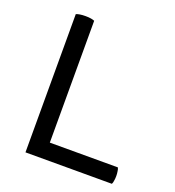

<svg xmlns="http://www.w3.org/2000/svg" viewBox="-128 -799 823 901"><g transform="rotate(20 284.0 -348.5)"><path d="M531.2 0Q535.2 -7.8 536.1 -17.6Q538.1 -28.3 538.1 -41Q538.1 -53.7 536.1 -64.5Q535.2 -74.2 531.2 -82Q418 -82 191.4 -82Q191.4 -234.4 191.4 -690.4Q184.6 -693.4 173.8 -695.3Q162.1 -697.3 146.5 -697.3Q129.9 -697.3 118.2 -695.3Q106.4 -693.4 99.6 -690.4Q99.6 -653.3 99.6 -580.1Q99.6 -435.5 99.6 0Q208 0 531.2 0Z"/></g></svg>

Font: cl
Style: Regular
Weight: 400
Designer: Mitja Miklavcic
Version: Version 1.0